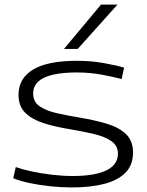

<svg xmlns="http://www.w3.org/2000/svg" viewBox="-20 -810 641 840"><path d="M38 -30 49 -79Q77 -69 119 -60Q161 -51 208 -45.5Q255 -40 298 -40Q394 -40 445 -64.5Q496 -89 496 -138Q496 -172 468 -192Q440 -212 392 -223.5Q344 -235 284 -245Q222 -255 171.5 -271Q121 -287 91 -316Q61 -345 61 -395Q61 -467 124.5 -505.5Q188 -544 317 -544Q379 -544 434.5 -534Q490 -524 523 -514L512 -464Q481 -473 427 -483Q373 -493 317 -493Q125 -493 125 -401Q125 -364 154 -344.5Q183 -325 230 -314.5Q277 -304 332 -295Q396 -284 448 -268.5Q500 -253 531 -223.5Q562 -194 562 -143Q562 -88 529 -54.5Q496 -21 436 -5.5Q376 10 295 10Q248 10 200.5 5Q153 0 110.5 -9Q68 -18 38 -30ZM260 -596 422 -790H494L320 -596Z"/></svg>

Font: Georama Extended Light
Style: Regular
Weight: 300
Width: 7
Designer: Jean-Baptiste Levee
Foundry: Production Type
Version: Version 1.000